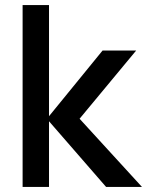

<svg xmlns="http://www.w3.org/2000/svg" viewBox="-20 -740 582 760"><path d="M69.5 -720H174V-280L386 -540H519L295 -270L542 0H400L174 -260V0H69.5Z"/></svg>

Font: Vela Sans SemBd
Style: Regular
Weight: 600
Designer: Principal design: Mikhail Sharanda - project Manrope.
Design modification: Ravid Balaliev
Foundry: Mikhail Sharanda
Version: Version 1.001